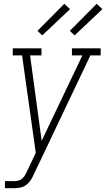

<svg xmlns="http://www.w3.org/2000/svg" viewBox="-20 -784 558 1009"><path d="M6 205V168H53Q65 168 77 165Q89 162 98 153.5Q107 145 113 134Q119 123 124 112L168 19L96 -493H47V-530H198V-493H138L199 -44L413 -493H358V-530H509V-493H455L185 75L160 127Q153 144 143.5 159.5Q134 175 119.5 186.5Q105 198 87.5 201.5Q70 205 53 205ZM372 -598 347 -622 488 -764 518 -736ZM202 -598 177 -622 318 -764 348 -736Z"/></svg>

Font: Iosevka Slab XLtObl
Style: Regular
Weight: 200
Italic angle: -9°
Monospace: yes
Designer: Belleve Invis
Foundry: Belleve Invis
Version: Version 11.1.1; ttfautohint (v1.8.3)